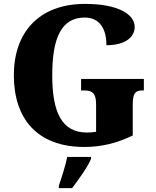

<svg xmlns="http://www.w3.org/2000/svg" viewBox="-20 -744 801 985"><path d="M413 10C501 10 581 -10 661 -49V-203C661 -258 669 -280 710 -280H718V-339H396V-280H414C460 -280 473 -258 473 -207V-68C455 -65 440 -64 427 -64C296 -64 248 -169 248 -358C248 -548 294 -654 415 -654C485 -654 526 -604 526 -512C626 -512 671 -556 671 -606C671 -671 585 -724 417 -724C176 -724 51 -574 51 -358C51 -137 169 10 413 10ZM282 208V221H350C383 177 430 113 447 71V61H325C317 103 295 170 282 208Z"/></svg>

Font: Noto Serif Bengali SemiCondensed Black
Style: Regular
Weight: 900
Width: 4
Designer: Juan Bruce, Universal Thirst, Indian Type Foundry and the Monotype Design Team.
Foundry: Monotype Imaging Inc.
Version: Version 2.003